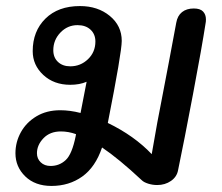

<svg xmlns="http://www.w3.org/2000/svg" viewBox="-20 -606 734 634"><path d="M660 -542Q660 -534 659 -530Q647 -452 617.5 -296Q588 -140 568 -44Q564 -22 544.5 -8.5Q525 5 499 5Q484 5 469.5 0.5Q455 -4 448 -11Q372 -82 317 -119Q295 -54 251.5 -23Q208 8 150 8Q96 8 63.5 -23.5Q31 -55 31 -100Q31 -137 49 -169.5Q67 -202 100.5 -222Q134 -242 179 -242Q211 -242 246 -233L266 -336Q243 -326 212 -326Q158 -326 123 -358.5Q88 -391 88 -437Q88 -503 130 -544.5Q172 -586 244 -586Q303 -586 342.5 -553.5Q382 -521 382 -471Q382 -433 336 -200Q423 -158 481 -97Q502 -219 513 -272Q537 -396 562 -531Q566 -554 581 -566Q596 -578 620 -578Q641 -578 650.5 -568Q660 -558 660 -542ZM212 -387Q246 -387 270.5 -410.5Q295 -434 295 -469Q295 -493 279 -508Q263 -523 236 -523Q203 -523 179.5 -498.5Q156 -474 156 -440Q156 -416 171.5 -401.5Q187 -387 212 -387ZM231 -163Q206 -172 181 -172Q145 -172 123.5 -149.5Q102 -127 102 -100Q102 -82 114.5 -70Q127 -58 147 -58Q176 -58 197 -77.5Q218 -97 230 -157Z"/></svg>

Font: Mali Medium
Style: Italic
Weight: 500
Italic angle: -10°
Version: Version 1.000; ttfautohint (v1.6)